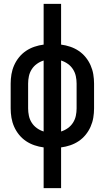

<svg xmlns="http://www.w3.org/2000/svg" viewBox="-20 -755 540 990"><path d="M205 215V5Q181 2 157.5 -6Q134 -14 114 -27.5Q94 -41 78.5 -60Q63 -79 53 -101.5Q43 -124 39 -148Q35 -172 35 -196V-324Q35 -348 39 -372Q43 -396 53 -418.5Q63 -441 78.5 -460Q94 -479 114 -492.5Q134 -506 157.5 -514Q181 -522 205 -525V-735H295V-525Q319 -522 342.5 -514Q366 -506 386 -492.5Q406 -479 421.5 -460Q437 -441 447 -418.5Q457 -396 461 -372Q465 -348 465 -324V-196Q465 -172 461 -148Q457 -124 447 -101.5Q437 -79 421.5 -60Q406 -41 386 -27.5Q366 -14 342.5 -6Q319 2 295 5V215ZM205 -77V-443Q186 -437 170 -425.5Q154 -414 143.5 -397.5Q133 -381 129 -362Q125 -343 125 -324V-196Q125 -177 129 -158Q133 -139 143.5 -122.5Q154 -106 170 -94.5Q186 -83 205 -77ZM295 -77Q314 -83 330 -94.5Q346 -106 356.5 -122.5Q367 -139 371 -158Q375 -177 375 -196V-324Q375 -343 371 -362Q367 -381 356.5 -397.5Q346 -414 330 -425.5Q314 -437 295 -443Z"/></svg>

Font: Iosevka Curly Slab Medium
Style: Regular
Weight: 500
Monospace: yes
Designer: Belleve Invis
Foundry: Belleve Invis
Version: Version 22.1.2; ttfautohint (v1.8.4)